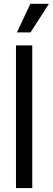

<svg xmlns="http://www.w3.org/2000/svg" viewBox="-20 -959 269 979"><path d="M144.5 -727.5V0H61.5V-727.5ZM66.4 -793.9 134.8 -939.5H229.5L135.7 -793.9Z"/></svg>

Font: Inter Khmer Looped
Style: Regular
Weight: 400
Designer: Rasmus Andersson, Sovichet Tep
Foundry: Anagata Design
Version: Version 1.000